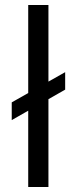

<svg xmlns="http://www.w3.org/2000/svg" viewBox="-20 -749 309 769"><path d="M93 0V-729H174V0ZM27 -268V-339L241 -460V-390Z"/></svg>

Font: Mona Sans ExtraLight
Style: Regular
Weight: 400
Version: Version 2.000